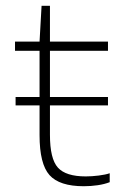

<svg xmlns="http://www.w3.org/2000/svg" viewBox="-20 -638 421 665"><path d="M360 -38V-7Q342 0 318.5 3.5Q295 7 270 7Q186 7 151.5 -31.5Q117 -70 117 -170V-273H34V-302H117V-462H32V-494H117L124 -618H153V-494H354V-462H153V-302H354V-273H153V-171Q153 -88 180.5 -57.5Q208 -27 277 -27Q298 -27 322 -30Q346 -33 360 -38Z"/></svg>

Font: Blinker ExtraLight
Style: Regular
Weight: 200
Designer: Juergen Huber
Foundry: supertype
Version: Version 1.017;hotconv 1.0.117;makeotfexe 2.5.65602